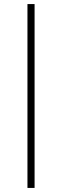

<svg xmlns="http://www.w3.org/2000/svg" viewBox="-20 -763 305 944"><path d="M115 161V-743H150V161Z"/></svg>

Font: Saira Thin Thin
Style: Regular
Weight: 250
Version: Version 1.101